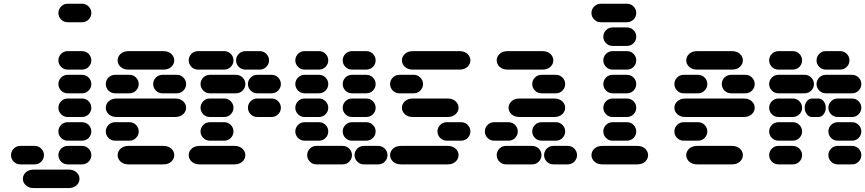

<svg xmlns="http://www.w3.org/2000/svg" viewBox="-20 -881 4564 1013"><path d="M159.2 111.3H340.8Q368.2 111.3 383.8 96.7Q399.4 82 399.4 62.5Q399.4 43 383.8 28.3Q368.2 13.7 340.8 13.7H159.2Q131.8 13.7 116.2 28.3Q100.6 43 100.6 62.5Q100.6 82 116.2 96.7Q131.8 111.3 159.2 111.3ZM87.9 -13.7H162.1Q183.6 -13.7 197.8 -28.3Q211.9 -43 211.9 -62.5Q211.9 -82 197.8 -96.7Q183.6 -111.3 162.1 -111.3H87.9Q66.4 -111.3 52.2 -96.7Q38.1 -82 38.1 -62.5Q38.1 -43 52.2 -28.3Q66.4 -13.7 87.9 -13.7ZM337.9 -13.7H412.1Q433.6 -13.7 447.8 -28.3Q461.9 -43 461.9 -62.5Q461.9 -82 447.8 -96.7Q433.6 -111.3 412.1 -111.3H337.9Q316.4 -111.3 302.2 -96.7Q288.1 -82 288.1 -62.5Q288.1 -43 302.2 -28.3Q316.4 -13.7 337.9 -13.7ZM337.9 -138.7H412.1Q433.6 -138.7 447.8 -153.3Q461.9 -168 461.9 -187.5Q461.9 -207 447.8 -221.7Q433.6 -236.3 412.1 -236.3H337.9Q316.4 -236.3 302.2 -221.7Q288.1 -207 288.1 -187.5Q288.1 -168 302.2 -153.3Q316.4 -138.7 337.9 -138.7ZM337.9 -263.7H412.1Q433.6 -263.7 447.8 -278.3Q461.9 -293 461.9 -312.5Q461.9 -332 447.8 -346.7Q433.6 -361.3 412.1 -361.3H337.9Q316.4 -361.3 302.2 -346.7Q288.1 -332 288.1 -312.5Q288.1 -293 302.2 -278.3Q316.4 -263.7 337.9 -263.7ZM337.9 -388.7H412.1Q433.6 -388.7 447.8 -403.3Q461.9 -418 461.9 -437.5Q461.9 -457 447.8 -471.7Q433.6 -486.3 412.1 -486.3H337.9Q316.4 -486.3 302.2 -471.7Q288.1 -457 288.1 -437.5Q288.1 -418 302.2 -403.3Q316.4 -388.7 337.9 -388.7ZM337.9 -513.7H412.1Q433.6 -513.7 447.8 -528.3Q461.9 -543 461.9 -562.5Q461.9 -582 447.8 -596.7Q433.6 -611.3 412.1 -611.3H337.9Q316.4 -611.3 302.2 -596.7Q288.1 -582 288.1 -562.5Q288.1 -543 302.2 -528.3Q316.4 -513.7 337.9 -513.7ZM337.9 -763.7H412.1Q433.6 -763.7 447.8 -778.3Q461.9 -793 461.9 -812.5Q461.9 -832 447.8 -846.7Q433.6 -861.3 412.1 -861.3H337.9Q316.4 -861.3 302.2 -846.7Q288.1 -832 288.1 -812.5Q288.1 -793 302.2 -778.3Q316.4 -763.7 337.9 -763.7Z M659.2 -13.7H840.8Q868.2 -13.7 883.8 -28.3Q899.4 -43 899.4 -62.5Q899.4 -82 883.8 -96.7Q868.2 -111.3 840.8 -111.3H659.2Q631.8 -111.3 616.2 -96.7Q600.6 -82 600.6 -62.5Q600.6 -43 616.2 -28.3Q631.8 -13.7 659.2 -13.7ZM587.9 -138.7H662.1Q683.6 -138.7 697.8 -153.3Q711.9 -168 711.9 -187.5Q711.9 -207 697.8 -221.7Q683.6 -236.3 662.1 -236.3H587.9Q566.4 -236.3 552.2 -221.7Q538.1 -207 538.1 -187.5Q538.1 -168 552.2 -153.3Q566.4 -138.7 587.9 -138.7ZM596.7 -263.7H903.3Q930.7 -263.7 946.3 -278.3Q961.9 -293 961.9 -312.5Q961.9 -332 946.3 -346.7Q930.7 -361.3 903.3 -361.3H596.7Q569.3 -361.3 553.7 -346.7Q538.1 -332 538.1 -312.5Q538.1 -293 553.7 -278.3Q569.3 -263.7 596.7 -263.7ZM587.9 -388.7H662.1Q683.6 -388.7 697.8 -403.3Q711.9 -418 711.9 -437.5Q711.9 -457 697.8 -471.7Q683.6 -486.3 662.1 -486.3H587.9Q566.4 -486.3 552.2 -471.7Q538.1 -457 538.1 -437.5Q538.1 -418 552.2 -403.3Q566.4 -388.7 587.9 -388.7ZM837.9 -388.7H912.1Q933.6 -388.7 947.8 -403.3Q961.9 -418 961.9 -437.5Q961.9 -457 947.8 -471.7Q933.6 -486.3 912.1 -486.3H837.9Q816.4 -486.3 802.2 -471.7Q788.1 -457 788.1 -437.5Q788.1 -418 802.2 -403.3Q816.4 -388.7 837.9 -388.7ZM659.2 -513.7H840.8Q868.2 -513.7 883.8 -528.3Q899.4 -543 899.4 -562.5Q899.4 -582 883.8 -596.7Q868.2 -611.3 840.8 -611.3H659.2Q631.8 -611.3 616.2 -596.7Q600.6 -582 600.6 -562.5Q600.6 -543 616.2 -528.3Q631.8 -513.7 659.2 -513.7Z M1034.2 -13.7H1215.8Q1243.2 -13.7 1258.8 -28.3Q1274.4 -43 1274.4 -62.5Q1274.4 -82 1258.8 -96.7Q1243.2 -111.3 1215.8 -111.3H1034.2Q1006.8 -111.3 991.2 -96.7Q975.6 -82 975.6 -62.5Q975.6 -43 991.2 -28.3Q1006.8 -13.7 1034.2 -13.7ZM1087.9 -138.7H1162.1Q1183.6 -138.7 1197.8 -153.3Q1211.9 -168 1211.9 -187.5Q1211.9 -207 1197.8 -221.7Q1183.6 -236.3 1162.1 -236.3H1087.9Q1066.4 -236.3 1052.2 -221.7Q1038.1 -207 1038.1 -187.5Q1038.1 -168 1052.2 -153.3Q1066.4 -138.7 1087.9 -138.7ZM1087.9 -263.7H1162.1Q1183.6 -263.7 1197.8 -278.3Q1211.9 -293 1211.9 -312.5Q1211.9 -332 1197.8 -346.7Q1183.6 -361.3 1162.1 -361.3H1087.9Q1066.4 -361.3 1052.2 -346.7Q1038.1 -332 1038.1 -312.5Q1038.1 -293 1052.2 -278.3Q1066.4 -263.7 1087.9 -263.7ZM1337.9 -263.7H1412.1Q1433.6 -263.7 1447.8 -278.3Q1461.9 -293 1461.9 -312.5Q1461.9 -332 1447.8 -346.7Q1433.6 -361.3 1412.1 -361.3H1337.9Q1316.4 -361.3 1302.2 -346.7Q1288.1 -332 1288.1 -312.5Q1288.1 -293 1302.2 -278.3Q1316.4 -263.7 1337.9 -263.7ZM1087.9 -388.7H1224.6Q1246.1 -388.7 1260.3 -403.3Q1274.4 -418 1274.4 -437.5Q1274.4 -457 1260.3 -471.7Q1246.1 -486.3 1224.6 -486.3H1087.9Q1066.4 -486.3 1052.2 -471.7Q1038.1 -457 1038.1 -437.5Q1038.1 -418 1052.2 -403.3Q1066.4 -388.7 1087.9 -388.7ZM1337.9 -388.7H1412.1Q1433.6 -388.7 1447.8 -403.3Q1461.9 -418 1461.9 -437.5Q1461.9 -457 1447.8 -471.7Q1433.6 -486.3 1412.1 -486.3H1337.9Q1316.4 -486.3 1302.2 -471.7Q1288.1 -457 1288.1 -437.5Q1288.1 -418 1302.2 -403.3Q1316.4 -388.7 1337.9 -388.7ZM1025.4 -513.7H1162.1Q1183.6 -513.7 1197.8 -528.3Q1211.9 -543 1211.9 -562.5Q1211.9 -582 1197.8 -596.7Q1183.6 -611.3 1162.1 -611.3H1025.4Q1003.9 -611.3 989.7 -596.7Q975.6 -582 975.6 -562.5Q975.6 -543 989.7 -528.3Q1003.9 -513.7 1025.4 -513.7ZM1275.4 -513.7H1349.6Q1371.1 -513.7 1385.3 -528.3Q1399.4 -543 1399.4 -562.5Q1399.4 -582 1385.3 -596.7Q1371.1 -611.3 1349.6 -611.3H1275.4Q1253.9 -611.3 1239.7 -596.7Q1225.6 -582 1225.6 -562.5Q1225.6 -543 1239.7 -528.3Q1253.9 -513.7 1275.4 -513.7Z M1650.4 -13.7H1787.1Q1808.6 -13.7 1822.8 -28.3Q1836.9 -43 1836.9 -62.5Q1836.9 -82 1822.8 -96.7Q1808.6 -111.3 1787.1 -111.3H1650.4Q1628.9 -111.3 1614.7 -96.7Q1600.6 -82 1600.6 -62.5Q1600.6 -43 1614.7 -28.3Q1628.9 -13.7 1650.4 -13.7ZM1900.4 -13.7H1974.6Q1996.1 -13.7 2010.3 -28.3Q2024.4 -43 2024.4 -62.5Q2024.4 -82 2010.3 -96.7Q1996.1 -111.3 1974.6 -111.3H1900.4Q1878.9 -111.3 1864.7 -96.7Q1850.6 -82 1850.6 -62.5Q1850.6 -43 1864.7 -28.3Q1878.9 -13.7 1900.4 -13.7ZM1587.9 -138.7H1662.1Q1683.6 -138.7 1697.8 -153.3Q1711.9 -168 1711.9 -187.5Q1711.9 -207 1697.8 -221.7Q1683.6 -236.3 1662.1 -236.3H1587.9Q1566.4 -236.3 1552.2 -221.7Q1538.1 -207 1538.1 -187.5Q1538.1 -168 1552.2 -153.3Q1566.4 -138.7 1587.9 -138.7ZM1837.9 -138.7H1912.1Q1933.6 -138.7 1947.8 -153.3Q1961.9 -168 1961.9 -187.5Q1961.9 -207 1947.8 -221.7Q1933.6 -236.3 1912.1 -236.3H1837.9Q1816.4 -236.3 1802.2 -221.7Q1788.1 -207 1788.1 -187.5Q1788.1 -168 1802.2 -153.3Q1816.4 -138.7 1837.9 -138.7ZM1587.9 -263.7H1662.1Q1683.6 -263.7 1697.8 -278.3Q1711.9 -293 1711.9 -312.5Q1711.9 -332 1697.8 -346.7Q1683.6 -361.3 1662.1 -361.3H1587.9Q1566.4 -361.3 1552.2 -346.7Q1538.1 -332 1538.1 -312.5Q1538.1 -293 1552.2 -278.3Q1566.4 -263.7 1587.9 -263.7ZM1837.9 -263.7H1912.1Q1933.6 -263.7 1947.8 -278.3Q1961.9 -293 1961.9 -312.5Q1961.9 -332 1947.8 -346.7Q1933.6 -361.3 1912.1 -361.3H1837.9Q1816.4 -361.3 1802.2 -346.7Q1788.1 -332 1788.1 -312.5Q1788.1 -293 1802.2 -278.3Q1816.4 -263.7 1837.9 -263.7ZM1587.9 -388.7H1662.1Q1683.6 -388.7 1697.8 -403.3Q1711.9 -418 1711.9 -437.5Q1711.9 -457 1697.8 -471.7Q1683.6 -486.3 1662.1 -486.3H1587.9Q1566.4 -486.3 1552.2 -471.7Q1538.1 -457 1538.1 -437.5Q1538.1 -418 1552.2 -403.3Q1566.4 -388.7 1587.9 -388.7ZM1837.9 -388.7H1912.1Q1933.6 -388.7 1947.8 -403.3Q1961.9 -418 1961.9 -437.5Q1961.9 -457 1947.8 -471.7Q1933.6 -486.3 1912.1 -486.3H1837.9Q1816.4 -486.3 1802.2 -471.7Q1788.1 -457 1788.1 -437.5Q1788.1 -418 1802.2 -403.3Q1816.4 -388.7 1837.9 -388.7ZM1587.9 -513.7H1662.1Q1683.6 -513.7 1697.8 -528.3Q1711.9 -543 1711.9 -562.5Q1711.9 -582 1697.8 -596.7Q1683.6 -611.3 1662.1 -611.3H1587.9Q1566.4 -611.3 1552.2 -596.7Q1538.1 -582 1538.1 -562.5Q1538.1 -543 1552.2 -528.3Q1566.4 -513.7 1587.9 -513.7ZM1837.9 -513.7H1912.1Q1933.6 -513.7 1947.8 -528.3Q1961.9 -543 1961.9 -562.5Q1961.9 -582 1947.8 -596.7Q1933.6 -611.3 1912.1 -611.3H1837.9Q1816.4 -611.3 1802.2 -596.7Q1788.1 -582 1788.1 -562.5Q1788.1 -543 1802.2 -528.3Q1816.4 -513.7 1837.9 -513.7Z M2096.7 -13.7H2340.8Q2368.2 -13.7 2383.8 -28.3Q2399.4 -43 2399.4 -62.5Q2399.4 -82 2383.8 -96.7Q2368.2 -111.3 2340.8 -111.3H2096.7Q2069.3 -111.3 2053.7 -96.7Q2038.1 -82 2038.1 -62.5Q2038.1 -43 2053.7 -28.3Q2069.3 -13.7 2096.7 -13.7ZM2337.9 -138.7H2412.1Q2433.6 -138.7 2447.8 -153.3Q2461.9 -168 2461.9 -187.5Q2461.9 -207 2447.8 -221.7Q2433.6 -236.3 2412.1 -236.3H2337.9Q2316.4 -236.3 2302.2 -221.7Q2288.1 -207 2288.1 -187.5Q2288.1 -168 2302.2 -153.3Q2316.4 -138.7 2337.9 -138.7ZM2159.2 -263.7H2340.8Q2368.2 -263.7 2383.8 -278.3Q2399.4 -293 2399.4 -312.5Q2399.4 -332 2383.8 -346.7Q2368.2 -361.3 2340.8 -361.3H2159.2Q2131.8 -361.3 2116.2 -346.7Q2100.6 -332 2100.6 -312.5Q2100.6 -293 2116.2 -278.3Q2131.8 -263.7 2159.2 -263.7ZM2087.9 -388.7H2162.1Q2183.6 -388.7 2197.8 -403.3Q2211.9 -418 2211.9 -437.5Q2211.9 -457 2197.8 -471.7Q2183.6 -486.3 2162.1 -486.3H2087.9Q2066.4 -486.3 2052.2 -471.7Q2038.1 -457 2038.1 -437.5Q2038.1 -418 2052.2 -403.3Q2066.4 -388.7 2087.9 -388.7ZM2159.2 -513.7H2403.3Q2430.7 -513.7 2446.3 -528.3Q2461.9 -543 2461.9 -562.5Q2461.9 -582 2446.3 -596.7Q2430.7 -611.3 2403.3 -611.3H2159.2Q2131.8 -611.3 2116.2 -596.7Q2100.6 -582 2100.6 -562.5Q2100.6 -543 2116.2 -528.3Q2131.8 -513.7 2159.2 -513.7Z M2650.4 -13.7H2787.1Q2808.6 -13.7 2822.8 -28.3Q2836.9 -43 2836.9 -62.5Q2836.9 -82 2822.8 -96.7Q2808.6 -111.3 2787.1 -111.3H2650.4Q2628.9 -111.3 2614.7 -96.7Q2600.6 -82 2600.6 -62.5Q2600.6 -43 2614.7 -28.3Q2628.9 -13.7 2650.4 -13.7ZM2900.4 -13.7H2974.6Q2996.1 -13.7 3010.3 -28.3Q3024.4 -43 3024.4 -62.5Q3024.4 -82 3010.3 -96.7Q2996.1 -111.3 2974.6 -111.3H2900.4Q2878.9 -111.3 2864.7 -96.7Q2850.6 -82 2850.6 -62.5Q2850.6 -43 2864.7 -28.3Q2878.9 -13.7 2900.4 -13.7ZM2587.9 -138.7H2662.1Q2683.6 -138.7 2697.8 -153.3Q2711.9 -168 2711.9 -187.5Q2711.9 -207 2697.8 -221.7Q2683.6 -236.3 2662.1 -236.3H2587.9Q2566.4 -236.3 2552.2 -221.7Q2538.1 -207 2538.1 -187.5Q2538.1 -168 2552.2 -153.3Q2566.4 -138.7 2587.9 -138.7ZM2837.9 -138.7H2912.1Q2933.6 -138.7 2947.8 -153.3Q2961.9 -168 2961.9 -187.5Q2961.9 -207 2947.8 -221.7Q2933.6 -236.3 2912.1 -236.3H2837.9Q2816.4 -236.3 2802.2 -221.7Q2788.1 -207 2788.1 -187.5Q2788.1 -168 2802.2 -153.3Q2816.4 -138.7 2837.9 -138.7ZM2721.7 -263.7H2903.3Q2930.7 -263.7 2946.3 -278.3Q2961.9 -293 2961.9 -312.5Q2961.9 -332 2946.3 -346.7Q2930.7 -361.3 2903.3 -361.3H2721.7Q2694.3 -361.3 2678.7 -346.7Q2663.1 -332 2663.1 -312.5Q2663.1 -293 2678.7 -278.3Q2694.3 -263.7 2721.7 -263.7ZM2837.9 -388.7H2912.1Q2933.6 -388.7 2947.8 -403.3Q2961.9 -418 2961.9 -437.5Q2961.9 -457 2947.8 -471.7Q2933.6 -486.3 2912.1 -486.3H2837.9Q2816.4 -486.3 2802.2 -471.7Q2788.1 -457 2788.1 -437.5Q2788.1 -418 2802.2 -403.3Q2816.4 -388.7 2837.9 -388.7ZM2659.2 -513.7H2840.8Q2868.2 -513.7 2883.8 -528.3Q2899.4 -543 2899.4 -562.5Q2899.4 -582 2883.8 -596.7Q2868.2 -611.3 2840.8 -611.3H2659.2Q2631.8 -611.3 2616.2 -596.7Q2600.6 -582 2600.6 -562.5Q2600.6 -543 2616.2 -528.3Q2631.8 -513.7 2659.2 -513.7Z M3159.2 -13.7H3340.8Q3368.2 -13.7 3383.8 -28.3Q3399.4 -43 3399.4 -62.5Q3399.4 -82 3383.8 -96.7Q3368.2 -111.3 3340.8 -111.3H3159.2Q3131.8 -111.3 3116.2 -96.7Q3100.6 -82 3100.6 -62.5Q3100.6 -43 3116.2 -28.3Q3131.8 -13.7 3159.2 -13.7ZM3212.9 -138.7H3287.1Q3308.6 -138.7 3322.8 -153.3Q3336.9 -168 3336.9 -187.5Q3336.9 -207 3322.8 -221.7Q3308.6 -236.3 3287.1 -236.3H3212.9Q3191.4 -236.3 3177.2 -221.7Q3163.1 -207 3163.1 -187.5Q3163.1 -168 3177.2 -153.3Q3191.4 -138.7 3212.9 -138.7ZM3212.9 -263.7H3287.1Q3308.6 -263.7 3322.8 -278.3Q3336.9 -293 3336.9 -312.5Q3336.9 -332 3322.8 -346.7Q3308.6 -361.3 3287.1 -361.3H3212.9Q3191.4 -361.3 3177.2 -346.7Q3163.1 -332 3163.1 -312.5Q3163.1 -293 3177.2 -278.3Q3191.4 -263.7 3212.9 -263.7ZM3212.9 -388.7H3287.1Q3308.6 -388.7 3322.8 -403.3Q3336.9 -418 3336.9 -437.5Q3336.9 -457 3322.8 -471.7Q3308.6 -486.3 3287.1 -486.3H3212.9Q3191.4 -486.3 3177.2 -471.7Q3163.1 -457 3163.1 -437.5Q3163.1 -418 3177.2 -403.3Q3191.4 -388.7 3212.9 -388.7ZM3212.9 -513.7H3287.1Q3308.6 -513.7 3322.8 -528.3Q3336.9 -543 3336.9 -562.5Q3336.9 -582 3322.8 -596.7Q3308.6 -611.3 3287.1 -611.3H3212.9Q3191.4 -611.3 3177.2 -596.7Q3163.1 -582 3163.1 -562.5Q3163.1 -543 3177.2 -528.3Q3191.4 -513.7 3212.9 -513.7ZM3212.9 -638.7H3287.1Q3308.6 -638.7 3322.8 -653.3Q3336.9 -668 3336.9 -687.5Q3336.9 -707 3322.8 -721.7Q3308.6 -736.3 3287.1 -736.3H3212.9Q3191.4 -736.3 3177.2 -721.7Q3163.1 -707 3163.1 -687.5Q3163.1 -668 3177.2 -653.3Q3191.4 -638.7 3212.9 -638.7ZM3150.4 -763.7H3287.1Q3308.6 -763.7 3322.8 -778.3Q3336.9 -793 3336.9 -812.5Q3336.9 -832 3322.8 -846.7Q3308.6 -861.3 3287.1 -861.3H3150.4Q3128.9 -861.3 3114.7 -846.7Q3100.6 -832 3100.6 -812.5Q3100.6 -793 3114.7 -778.3Q3128.9 -763.7 3150.4 -763.7Z M3659.2 -13.7H3840.8Q3868.2 -13.7 3883.8 -28.3Q3899.4 -43 3899.4 -62.5Q3899.4 -82 3883.8 -96.7Q3868.2 -111.3 3840.8 -111.3H3659.2Q3631.8 -111.3 3616.2 -96.7Q3600.6 -82 3600.6 -62.5Q3600.6 -43 3616.2 -28.3Q3631.8 -13.7 3659.2 -13.7ZM3587.9 -138.7H3662.1Q3683.6 -138.7 3697.8 -153.3Q3711.9 -168 3711.9 -187.5Q3711.9 -207 3697.8 -221.7Q3683.6 -236.3 3662.1 -236.3H3587.9Q3566.4 -236.3 3552.2 -221.7Q3538.1 -207 3538.1 -187.5Q3538.1 -168 3552.2 -153.3Q3566.4 -138.7 3587.9 -138.7ZM3596.7 -263.7H3903.3Q3930.7 -263.7 3946.3 -278.3Q3961.9 -293 3961.9 -312.5Q3961.9 -332 3946.3 -346.7Q3930.7 -361.3 3903.3 -361.3H3596.7Q3569.3 -361.3 3553.7 -346.7Q3538.1 -332 3538.1 -312.5Q3538.1 -293 3553.7 -278.3Q3569.3 -263.7 3596.7 -263.7ZM3587.9 -388.7H3662.1Q3683.6 -388.7 3697.8 -403.3Q3711.9 -418 3711.9 -437.5Q3711.9 -457 3697.8 -471.7Q3683.6 -486.3 3662.1 -486.3H3587.9Q3566.4 -486.3 3552.2 -471.7Q3538.1 -457 3538.1 -437.5Q3538.1 -418 3552.2 -403.3Q3566.4 -388.7 3587.9 -388.7ZM3837.9 -388.7H3912.1Q3933.6 -388.7 3947.8 -403.3Q3961.9 -418 3961.9 -437.5Q3961.9 -457 3947.8 -471.7Q3933.6 -486.3 3912.1 -486.3H3837.9Q3816.4 -486.3 3802.2 -471.7Q3788.1 -457 3788.1 -437.5Q3788.1 -418 3802.2 -403.3Q3816.4 -388.7 3837.9 -388.7ZM3659.2 -513.7H3840.8Q3868.2 -513.7 3883.8 -528.3Q3899.4 -543 3899.4 -562.5Q3899.4 -582 3883.8 -596.7Q3868.2 -611.3 3840.8 -611.3H3659.2Q3631.8 -611.3 3616.2 -596.7Q3600.6 -582 3600.6 -562.5Q3600.6 -543 3616.2 -528.3Q3631.8 -513.7 3659.2 -513.7Z M4087.9 -13.7H4162.1Q4183.6 -13.7 4197.8 -28.3Q4211.9 -43 4211.9 -62.5Q4211.9 -82 4197.8 -96.7Q4183.6 -111.3 4162.1 -111.3H4087.9Q4066.4 -111.3 4052.2 -96.7Q4038.1 -82 4038.1 -62.5Q4038.1 -43 4052.2 -28.3Q4066.4 -13.7 4087.9 -13.7ZM4400.4 -13.7H4474.6Q4496.1 -13.7 4510.3 -28.3Q4524.4 -43 4524.4 -62.5Q4524.4 -82 4510.3 -96.7Q4496.1 -111.3 4474.6 -111.3H4400.4Q4378.9 -111.3 4364.7 -96.7Q4350.6 -82 4350.6 -62.5Q4350.6 -43 4364.7 -28.3Q4378.9 -13.7 4400.4 -13.7ZM4087.9 -138.7H4162.1Q4183.6 -138.7 4197.8 -153.3Q4211.9 -168 4211.9 -187.5Q4211.9 -207 4197.8 -221.7Q4183.6 -236.3 4162.1 -236.3H4087.9Q4066.4 -236.3 4052.2 -221.7Q4038.1 -207 4038.1 -187.5Q4038.1 -168 4052.2 -153.3Q4066.4 -138.7 4087.9 -138.7ZM4400.4 -138.7H4474.6Q4496.1 -138.7 4510.3 -153.3Q4524.4 -168 4524.4 -187.5Q4524.4 -207 4510.3 -221.7Q4496.1 -236.3 4474.6 -236.3H4400.4Q4378.9 -236.3 4364.7 -221.7Q4350.6 -207 4350.6 -187.5Q4350.6 -168 4364.7 -153.3Q4378.9 -138.7 4400.4 -138.7ZM4087.9 -263.7H4162.1Q4183.6 -263.7 4197.8 -278.3Q4211.9 -293 4211.9 -312.5Q4211.9 -332 4197.8 -346.7Q4183.6 -361.3 4162.1 -361.3H4087.9Q4066.4 -361.3 4052.2 -346.7Q4038.1 -332 4038.1 -312.5Q4038.1 -293 4052.2 -278.3Q4066.4 -263.7 4087.9 -263.7ZM4264.6 -263.7H4297.9Q4314.5 -263.7 4325.7 -278.3Q4336.9 -293 4336.9 -312.5Q4336.9 -332 4325.7 -346.7Q4314.5 -361.3 4297.9 -361.3H4264.6Q4248 -361.3 4236.8 -346.7Q4225.6 -332 4225.6 -312.5Q4225.6 -293 4236.8 -278.3Q4248 -263.7 4264.6 -263.7ZM4400.4 -263.7H4474.6Q4496.1 -263.7 4510.3 -278.3Q4524.4 -293 4524.4 -312.5Q4524.4 -332 4510.3 -346.7Q4496.1 -361.3 4474.6 -361.3H4400.4Q4378.9 -361.3 4364.7 -346.7Q4350.6 -332 4350.6 -312.5Q4350.6 -293 4364.7 -278.3Q4378.9 -263.7 4400.4 -263.7ZM4087.9 -388.7H4224.6Q4246.1 -388.7 4260.3 -403.3Q4274.4 -418 4274.4 -437.5Q4274.4 -457 4260.3 -471.7Q4246.1 -486.3 4224.6 -486.3H4087.9Q4066.4 -486.3 4052.2 -471.7Q4038.1 -457 4038.1 -437.5Q4038.1 -418 4052.2 -403.3Q4066.4 -388.7 4087.9 -388.7ZM4337.9 -388.7H4474.6Q4496.1 -388.7 4510.3 -403.3Q4524.4 -418 4524.4 -437.5Q4524.4 -457 4510.3 -471.7Q4496.1 -486.3 4474.6 -486.3H4337.9Q4316.4 -486.3 4302.2 -471.7Q4288.1 -457 4288.1 -437.5Q4288.1 -418 4302.2 -403.3Q4316.4 -388.7 4337.9 -388.7ZM4087.9 -513.7H4162.1Q4183.6 -513.7 4197.8 -528.3Q4211.9 -543 4211.9 -562.5Q4211.9 -582 4197.8 -596.7Q4183.6 -611.3 4162.1 -611.3H4087.9Q4066.4 -611.3 4052.2 -596.7Q4038.1 -582 4038.1 -562.5Q4038.1 -543 4052.2 -528.3Q4066.4 -513.7 4087.9 -513.7ZM4337.9 -513.7H4412.1Q4433.6 -513.7 4447.8 -528.3Q4461.9 -543 4461.9 -562.5Q4461.9 -582 4447.8 -596.7Q4433.6 -611.3 4412.1 -611.3H4337.9Q4316.4 -611.3 4302.2 -596.7Q4288.1 -582 4288.1 -562.5Q4288.1 -543 4302.2 -528.3Q4316.4 -513.7 4337.9 -513.7Z"/></svg>

Font: Workbench
Style: Regular
Weight: 400
Designer: Jens Kutilek
Foundry: Jens Kutilek
Version: Version 2.001